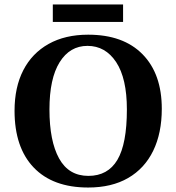

<svg xmlns="http://www.w3.org/2000/svg" viewBox="-20 -824 788 858"><path d="M374 14Q216 14 130.5 -75.5Q45 -165 45 -329Q45 -434 84 -510Q123 -586 197 -627.5Q271 -669 374 -669Q531 -669 617 -581.5Q703 -494 703 -338Q703 -229 664.5 -150Q626 -71 552.5 -28.5Q479 14 374 14ZM375 -38Q462 -38 504.5 -109.5Q547 -181 547 -335Q547 -474 499 -546.5Q451 -619 371 -619Q292 -619 246.5 -546Q201 -473 201 -335Q201 -194 244 -116Q287 -38 375 -38ZM530 -726H216V-804H530Z"/></svg>

Font: STIX Two Text
Style: Bold
Weight: 700
Designer: Ross Mills, John Hudson & Paul Hanslow, Tiro Typeworks Ltd; with prior portions MicroPress Inc., and Coen Hoffman.
Foundry: Tiro Typeworks Ltd
Version: Version 2.13 b171